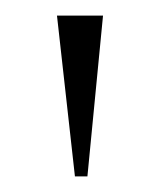

<svg xmlns="http://www.w3.org/2000/svg" viewBox="-20 -713 205 246"><path d="M76 -487 53 -693H112L92 -487Z"/></svg>

Font: Ancizar Serif Light
Style: Regular
Weight: 300
Designer: Cesar Puertas, Viviana Monsalve, Julian Moncada, Julian Prieto, Jose Castro, Felipe Aragon, Mariel Hernandez, Sara Alarc
Version: Version 8.100